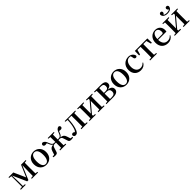

<svg xmlns="http://www.w3.org/2000/svg" viewBox="744 -3278 5767 5767"><g transform="rotate(-45 3627.5 -394.5)"><path d="M127 0H247V-29L164 -36V-221L154 -492L353 -43H405L594 -491L588 -219L586 -37L506 -29V0H772V-29L697 -37L695 -232V-296L697 -491L773 -499V-527H576L415 -150L247 -527H43V-499L127 -489V-36L40 -29V0Z M1117 16C1264 16 1380 -85 1380 -265C1380 -444 1257 -543 1117 -543C978 -543 855 -443 855 -265C855 -86 970 16 1117 16ZM1117 -17C1029 -17 976 -100 976 -263C976 -426 1029 -510 1117 -510C1206 -510 1259 -426 1259 -263C1259 -100 1206 -17 1117 -17Z M1709 -499 1786 -491C1787 -436 1788 -353 1788 -286H1747C1696 -286 1664 -301 1629 -397C1594 -497 1558 -534 1496 -543C1464 -534 1447 -515 1447 -485C1447 -449 1476 -428 1517 -428C1540 -428 1559 -431 1578 -436C1586 -422 1594 -407 1602 -385C1626 -318 1651 -287 1688 -273C1596 -262 1556 -233 1530 -153L1492 -36L1419 -28V0C1443 6 1473 10 1499 10C1566 10 1590 -6 1603 -57L1641 -178C1662 -245 1685 -256 1751 -256H1788C1788 -178 1787 -93 1786 -37L1709 -29V0H1968V-29L1893 -37C1892 -93 1891 -178 1891 -256H1927C1993 -256 2016 -245 2037 -178L2076 -57C2089 -6 2112 10 2180 10C2205 10 2234 6 2259 0V-28L2186 -36L2148 -153C2122 -233 2082 -262 1991 -273C2028 -287 2053 -318 2077 -385C2085 -407 2092 -423 2101 -437C2119 -431 2137 -428 2161 -428C2202 -428 2231 -449 2231 -485C2231 -515 2215 -534 2183 -543C2120 -534 2084 -497 2049 -397C2014 -301 1984 -286 1932 -286H1891L1893 -491L1968 -499V-527H1709Z M2685 0H2877V-29L2802 -37C2801 -93 2800 -177 2800 -232V-296C2800 -351 2801 -435 2802 -491L2877 -499V-527H2429V-499L2515 -489C2511 -358 2494 -248 2463 -158C2449 -118 2434 -93 2413 -74C2393 -94 2375 -105 2353 -105C2325 -105 2304 -93 2292 -66C2292 -16 2321 11 2364 11C2421 11 2466 -27 2501 -148C2530 -241 2548 -360 2552 -497H2686L2688 -296V-232L2686 -37L2612 -29V0Z M3334 -499 3411 -490V-449L3261 -271L3144 -131V-490L3226 -499V-527H2960V-499L3035 -491C3036 -435 3037 -351 3037 -296V-232C3037 -177 3036 -93 3035 -37L2960 -29V0H3226V-29L3144 -38V-81L3289 -254L3411 -400V-38L3334 -29V0H3595V-29L3520 -37L3518 -232V-296L3520 -491L3595 -499V-527H3334Z M3749 0H3964C4126 0 4179 -68 4179 -141C4179 -217 4134 -267 4008 -280C4125 -298 4154 -346 4154 -401C4154 -478 4102 -527 3970 -527H3676V-499L3751 -491C3752 -435 3753 -351 3753 -296V-232C3753 -177 3752 -93 3751 -37L3676 -29V0ZM3863 -493H3937C4015 -493 4048 -459 4048 -395C4048 -326 4011 -292 3934 -292H3861ZM3861 -261H3937C4032 -261 4069 -218 4069 -145C4069 -73 4028 -33 3942 -33H3863L3861 -232Z M4518 16C4665 16 4781 -85 4781 -265C4781 -444 4658 -543 4518 -543C4379 -543 4256 -443 4256 -265C4256 -86 4371 16 4518 16ZM4518 -17C4430 -17 4377 -100 4377 -263C4377 -426 4430 -510 4518 -510C4607 -510 4660 -426 4660 -263C4660 -100 4607 -17 4518 -17Z M5128 16C5230 16 5294 -24 5340 -102L5323 -115C5282 -67 5232 -42 5173 -42C5062 -42 4987 -126 4987 -271C4987 -420 5060 -510 5157 -510C5175 -510 5192 -508 5209 -502L5226 -427C5231 -377 5254 -359 5287 -359C5314 -359 5331 -372 5339 -401C5321 -484 5243 -543 5146 -543C4998 -543 4868 -441 4868 -256C4868 -83 4980 16 5128 16Z M5616 0H5820V-29L5734 -37L5732 -232V-296L5734 -493H5865L5907 -340H5946L5941 -527H5410L5405 -340H5445L5486 -493H5617C5619 -437 5620 -351 5620 -296V-232C5620 -177 5619 -94 5617 -37L5531 -29V0Z M6288 16C6383 16 6454 -28 6497 -103L6480 -117C6442 -69 6394 -42 6323 -42C6218 -42 6142 -110 6139 -267H6492C6496 -284 6498 -303 6498 -328C6498 -449 6420 -543 6280 -543C6142 -543 6020 -439 6020 -264C6020 -81 6131 16 6288 16ZM6140 -300C6145 -440 6204 -510 6276 -510C6347 -510 6391 -455 6391 -369C6391 -320 6380 -300 6341 -300Z M6900 -623C7019 -623 7081 -679 7082 -758C7073 -789 7052 -805 7023 -805C6992 -805 6970 -785 6970 -753C6970 -724 6988 -700 7016 -684C6986 -662 6948 -653 6900 -653C6853 -653 6815 -662 6784 -684C6813 -700 6830 -724 6830 -753C6830 -785 6809 -805 6778 -805C6749 -805 6729 -789 6718 -758C6720 -680 6782 -623 6900 -623ZM6953 -499 7030 -490V-449L6880 -271L6763 -131V-490L6845 -499V-527H6579V-499L6654 -491C6655 -435 6656 -351 6656 -296V-232C6656 -177 6655 -93 6654 -37L6579 -29V0H6845V-29L6763 -38V-81L6908 -254L7030 -400V-38L6953 -29V0H7214V-29L7139 -37L7137 -232V-296L7139 -491L7214 -499V-527H6953Z"/></g></svg>

Font: Noto Serif HK SemiBold
Style: Regular
Weight: 600
Designer: Ryoko NISHIZUKA 西塚涼子 (kana & ideographs); Frank Grießhammer (Latin, Greek & Cyrillic); Wenlong ZHANG 张文龙 (bopomofo); San
Foundry: Adobe
Version: Version 2.001;hotconv 1.1.0;makeotfexe 2.6.0